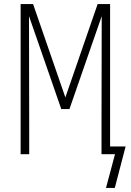

<svg xmlns="http://www.w3.org/2000/svg" viewBox="-20 -755 640 940"><path d="M542 165H499L543 0H477V-147Q477 -279 477.5 -411.5Q478 -544 478 -676L320 -221H280L122 -676Q122 -544 122.5 -411.5Q123 -279 123 -147V0H81V-735H142L300 -278L458 -735H519V-38H595Z"/></svg>

Font: Iosevka Extralight Extended
Style: Regular
Weight: 200
Width: 7
Monospace: yes
Designer: Belleve Invis
Foundry: Belleve Invis
Version: Version 32.5.0; ttfautohint (v1.8.4)